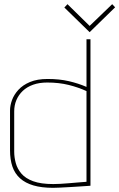

<svg xmlns="http://www.w3.org/2000/svg" viewBox="-20 -888 571 919"><path d="M531 -853 517 -868 409 -764 303 -868 288 -852 409 -734ZM413 1V-700H394V-472Q355 -489 309.5 -499.5Q264 -510 208 -510Q158 -510 123.5 -495.5Q89 -481 68 -458Q47 -435 37.5 -409Q28 -383 28 -359V-169Q28 -124 39.5 -90.5Q51 -57 76 -34.5Q101 -12 140 -0.5Q179 11 234 11Q245 11 266.5 10Q288 9 313.5 7.5Q339 6 362 4.5Q385 3 399.5 2Q414 1 413 1ZM394 -452V-18Q395 -18 383 -17Q371 -16 351.5 -14.5Q332 -13 310 -11Q288 -9 268 -8Q248 -7 235 -7Q176 -7 139 -20.5Q102 -34 82.5 -57Q63 -80 55.5 -107.5Q48 -135 48 -162V-355Q48 -384 58.5 -409Q69 -434 89 -453Q109 -472 138.5 -482.5Q168 -493 206 -493Q262 -493 308.5 -481.5Q355 -470 394 -452Z"/></svg>

Font: Advent Pro Thin
Style: Regular
Weight: 250
Version: Version 3.000